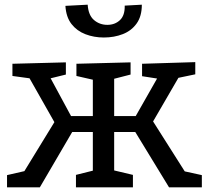

<svg xmlns="http://www.w3.org/2000/svg" viewBox="-20 -799 896 819"><path d="M10 0V-52L84 -69L212 -278L106 -465L33 -475V-527L261 -533V-481L196 -465L283 -304H376V-459L306 -475V-527L537 -533V-481L467 -463V-304H559L650 -464L586 -474V-527L813 -534V-482L741 -467L633 -281L768 -68L841 -52V0H701L557 -236H467V-72L547 -53V0H304V-53L376 -71V-236H288L150 0ZM423 -639Q381 -639 344.5 -653Q308 -667 285 -696.5Q262 -726 259 -774L354 -779Q357 -734 381 -713.5Q405 -693 438 -693Q470 -693 491.5 -713Q513 -733 512 -775L585 -779Q585 -730 563 -699Q541 -668 504 -653.5Q467 -639 423 -639Z"/></svg>

Font: Bitter Medium
Style: Regular
Weight: 500
Designer: Sol Matas, and Bitter project Authors
Foundry: Sol Matas
Version: Version 2.001